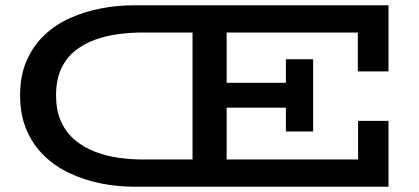

<svg xmlns="http://www.w3.org/2000/svg" viewBox="-20 -706 1584 726"><path d="M487 0Q423 0 361 -12.5Q299 -25 243.5 -51Q188 -77 146 -118Q104 -159 80 -215.5Q56 -272 56 -346Q56 -419 80 -475Q104 -531 146 -571.5Q188 -612 243.5 -637Q299 -662 361 -674Q423 -686 487 -686H1449V-436H1333V-583H517Q474 -583 428 -577Q382 -571 340 -556Q298 -541 264.5 -514.5Q231 -488 211.5 -446.5Q192 -405 192 -346Q192 -287 211.5 -245Q231 -203 264.5 -175.5Q298 -148 340 -132Q382 -116 428 -109.5Q474 -103 517 -103H1334V-249H1449V0ZM708 -57V-621H837V-57ZM759 -299V-393H1119V-299ZM1061 -209V-482H1164V-209Z"/></svg>

Font: BioRhyme SemiExpanded SemiBold
Style: Regular
Weight: 600
Width: 6
Designer: Aoife Mooney
Foundry: Aoife Mooney Type
Version: Version 1.600;gftools[0.9.33]